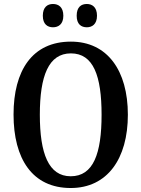

<svg xmlns="http://www.w3.org/2000/svg" viewBox="-20 -934 710 964"><path d="M416 -797C442 -797 467 -812 467 -855C467 -899 442 -914 416 -914C388 -914 365 -899 365 -855C365 -812 388 -797 416 -797ZM246 -797C273 -797 298 -812 298 -855C298 -899 273 -914 246 -914C219 -914 195 -899 195 -855C195 -812 219 -797 246 -797ZM335 10C519 10 622 -137 622 -358C622 -580 519 -725 336 -725C142 -725 48 -580 48 -359C48 -137 142 10 335 10ZM335 -49C224 -49 180 -163 180 -358C180 -553 224 -666 336 -666C449 -666 490 -553 490 -358C490 -163 449 -49 335 -49Z"/></svg>

Font: Noto Serif Bengali Condensed SemiBold
Style: Regular
Weight: 600
Width: 3
Designer: Juan Bruce, Universal Thirst, Indian Type Foundry and the Monotype Design Team.
Foundry: Monotype Imaging Inc.
Version: Version 2.003